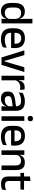

<svg xmlns="http://www.w3.org/2000/svg" viewBox="1673 -2387 726 4112"><g transform="rotate(90 2036.0 -331.0)"><path d="M222.5 11Q135 11 89.2 -44Q43.5 -99 43.5 -204.5V-282Q43.5 -388.5 89.8 -444.2Q136 -500 226.5 -500Q270 -500 301.2 -486.2Q332.5 -472.5 352.2 -447.5Q372 -422.5 380.5 -388.5H413L385.5 -298Q384 -338 368 -365.2Q352 -392.5 324 -406.5Q296 -420.5 258.5 -420.5Q202 -420.5 172 -388Q142 -355.5 142 -291.5V-198Q142 -135.5 171.8 -103Q201.5 -70.5 258.5 -70.5Q293 -70.5 319.2 -83.5Q345.5 -96.5 363 -119Q380.5 -141.5 387 -169.5L410 -100.5H381.5Q373.5 -70 354.8 -44.5Q336 -19 304 -4Q272 11 222.5 11ZM383 0 387 -114.5 385.5 -145.5V-348.5L386 -367.5L383.5 -506V-662H481V0Z M819.5 11.5Q702.5 11.5 644.2 -44.2Q586 -100 586 -205V-285Q586 -388.5 640.2 -445.2Q694.5 -502 798.5 -502Q869 -502 916 -476.2Q963 -450.5 986.5 -403.5Q1010 -356.5 1010 -292V-273.5Q1010 -256.5 1008.5 -239Q1007 -221.5 1004.5 -205.5H914.5Q915.5 -231.5 915.8 -254.5Q916 -277.5 916 -296.5Q916 -337 903 -365Q890 -393 864 -407.8Q838 -422.5 798.5 -422.5Q740 -422.5 711.5 -389.2Q683 -356 683 -294.5V-248.5L683.5 -237V-193.5Q683.5 -166 691.8 -143.5Q700 -121 718.2 -104.8Q736.5 -88.5 765.5 -79.8Q794.5 -71 836 -71Q883 -71 924.2 -83Q965.5 -95 1002 -115L993 -31.5Q960 -12 916.2 -0.2Q872.5 11.5 819.5 11.5ZM638 -205.5V-279H984.5V-205.5Z M1296 -66 1420.5 -489H1522L1370 0H1210.5L1058.5 -489H1160L1284.5 -66Z M1696.5 -295.5 1675.5 -372H1699.5Q1715 -430 1751.5 -463.2Q1788 -496.5 1851 -496.5Q1866 -496.5 1877.8 -494.2Q1889.5 -492 1899 -489L1905 -393.5Q1893 -397.5 1878 -399.8Q1863 -402 1845.5 -402Q1792 -402 1753 -374.5Q1714 -347 1696.5 -295.5ZM1602.5 0V-489H1698L1693.5 -346.5L1700.5 -339.5V0Z M2255.5 0 2259.5 -116 2256 -131V-285L2256.5 -309.5Q2256.5 -366 2227.8 -392.5Q2199 -419 2135.5 -419Q2084 -419 2040 -404.5Q1996 -390 1960.5 -371L1969.5 -453Q1989.5 -464.5 2016.5 -475.5Q2043.5 -486.5 2077.5 -493.5Q2111.5 -500.5 2152 -500.5Q2207.5 -500.5 2246 -487.2Q2284.5 -474 2308 -449Q2331.5 -424 2342.2 -389Q2353 -354 2353 -311V0ZM2090 11Q2017.5 11 1979 -24.8Q1940.5 -60.5 1940.5 -126.5V-141.5Q1940.5 -211.5 1983.8 -245.2Q2027 -279 2120 -292L2267 -313L2272.5 -242L2131.5 -222Q2081 -215 2059.5 -197.8Q2038 -180.5 2038 -147V-140Q2038 -106.5 2058.8 -88.5Q2079.5 -70.5 2122 -70.5Q2161 -70.5 2189 -83.5Q2217 -96.5 2234.5 -118.2Q2252 -140 2258.5 -166.5L2272 -101H2254Q2246 -71 2227.5 -45.5Q2209 -20 2175.8 -4.5Q2142.5 11 2090 11Z M2470.5 0V-489H2568.5V0ZM2519.5 -561Q2490.5 -561 2476.2 -575.8Q2462 -590.5 2462 -616.5V-618.5Q2462 -644.5 2476.2 -659.2Q2490.5 -674 2519.5 -674Q2548.5 -674 2562.8 -659.2Q2577 -644.5 2577 -618.5V-616.5Q2577 -590 2562.8 -575.5Q2548.5 -561 2519.5 -561Z M2908.5 11.5Q2791.5 11.5 2733.2 -44.2Q2675 -100 2675 -205V-285Q2675 -388.5 2729.2 -445.2Q2783.5 -502 2887.5 -502Q2958 -502 3005 -476.2Q3052 -450.5 3075.5 -403.5Q3099 -356.5 3099 -292V-273.5Q3099 -256.5 3097.5 -239Q3096 -221.5 3093.5 -205.5H3003.5Q3004.5 -231.5 3004.8 -254.5Q3005 -277.5 3005 -296.5Q3005 -337 2992 -365Q2979 -393 2953 -407.8Q2927 -422.5 2887.5 -422.5Q2829 -422.5 2800.5 -389.2Q2772 -356 2772 -294.5V-248.5L2772.5 -237V-193.5Q2772.5 -166 2780.8 -143.5Q2789 -121 2807.2 -104.8Q2825.5 -88.5 2854.5 -79.8Q2883.5 -71 2925 -71Q2972 -71 3013.2 -83Q3054.5 -95 3091 -115L3082 -31.5Q3049 -12 3005.2 -0.2Q2961.5 11.5 2908.5 11.5ZM2727 -205.5V-279H3073.5V-205.5Z M3524 0V-302Q3524 -337.5 3514.2 -363.5Q3504.5 -389.5 3482.2 -404Q3460 -418.5 3421.5 -418.5Q3386 -418.5 3360 -405.5Q3334 -392.5 3317.8 -370.5Q3301.5 -348.5 3294.5 -320.5L3278.5 -388.5H3299.5Q3308 -419.5 3327.5 -444.8Q3347 -470 3379.5 -485Q3412 -500 3460 -500Q3517.5 -500 3553 -478.2Q3588.5 -456.5 3605.2 -415Q3622 -373.5 3622 -313V0ZM3200 0V-489H3298L3294 -374.5L3298 -368.5V0Z M3920.5 10Q3862 10 3826.5 -7.8Q3791 -25.5 3775 -61.2Q3759 -97 3759 -150.5V-449.5H3856V-162Q3856 -117 3876.5 -96Q3897 -75 3945.5 -75Q3974.5 -75 4001 -81Q4027.5 -87 4050 -98L4041.5 -15Q4017.5 -3 3986 3.5Q3954.5 10 3920.5 10ZM3682.5 -405V-483H4045.5L4037 -405ZM3760 -474.5 3759.5 -609 3857.5 -620.5 3853.5 -474.5Z"/></g></svg>

Font: Anek Gujarati Medium
Style: Regular
Weight: 500
Designer: Mrunmayee Ghaisas (Gujarati), Yesha Goshar (Latin)
Foundry: Ek Type
Version: Version 1.003